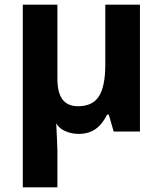

<svg xmlns="http://www.w3.org/2000/svg" viewBox="-20 -566 700 826"><path d="M78 -546H227V-227Q227 -167 249 -138Q271 -109 316 -109Q378 -109 405.5 -151.5Q433 -194 433 -289V-546H582V0H469L448 -73H441Q420 -31 390.5 -10.5Q361 10 319 10Q288 10 261.5 -1.5Q235 -13 223 -34H222Q226 44 227 84V240H78Z"/></svg>

Font: OpenSansMMV
Style: Bold
Weight: 700
Foundry: Ascender Corporation
Version: Version 4.001